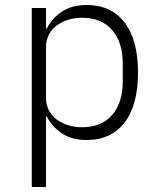

<svg xmlns="http://www.w3.org/2000/svg" viewBox="-20 -548 640 768"><path d="M107 -516H164V-434H167Q189 -476 228.5 -502Q268 -528 327 -528Q424 -528 478 -458.5Q532 -389 532 -258Q532 -127 478 -57.5Q424 12 327 12Q268 12 228.5 -14Q189 -40 167 -82H164V200H107ZM308 -39Q386 -39 428.5 -88Q471 -137 471 -222V-294Q471 -379 428.5 -428Q386 -477 308 -477Q279 -477 253 -469Q227 -461 207 -446Q187 -431 175.5 -409Q164 -387 164 -360V-156Q164 -129 175.5 -107Q187 -85 207 -70Q227 -55 253 -47Q279 -39 308 -39Z"/></svg>

Font: IBM Plex Mono Light
Style: Regular
Weight: 300
Monospace: yes
Designer: Mike Abbink, Paul van der Laan, Pieter van Rosmalen
Foundry: Bold Monday
Version: Version 2.3